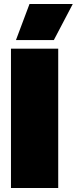

<svg xmlns="http://www.w3.org/2000/svg" viewBox="-20 -943 385 963"><path d="M128 -923H345L250 -742H60ZM35 -699H272V0H35Z"/></svg>

Font: Prompt Black
Style: Regular
Weight: 900
Designer: Katatrad Team
Foundry: CadsonDemak
Version: Version 1.000